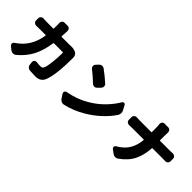

<svg xmlns="http://www.w3.org/2000/svg" viewBox="107 -1774 2786 2786"><g transform="rotate(45 1500.0 -381.0)"><path d="M721.7 -635.7Q731.4 -636.7 741.2 -636.7Q791 -636.7 829.1 -618.2Q851.6 -607.4 863.3 -585Q874 -564.5 874 -540Q874 -192.4 815.4 -44.9Q780.3 41 674.8 41Q626 41 563.5 36.1Q538.1 35.2 520 17.6Q502 0 499 -25.4L494.1 -73.2Q493.2 -76.2 493.2 -78.1Q493.2 -95.7 506.8 -108.4Q519.5 -121.1 537.1 -121.1Q540 -121.1 543.9 -121.1Q588.9 -115.2 623 -115.2Q647.5 -115.2 658.7 -123.5Q669.9 -131.8 677.7 -152.3Q694.3 -189.5 705.1 -290.5Q715.8 -391.6 715.8 -482.4Q715.8 -490.2 709 -490.2H528.3Q521.5 -490.2 519.5 -482.4Q495.1 -311.5 432.1 -192.4Q369.1 -73.2 254.9 20.5Q235.4 35.2 210.9 35.2Q210 35.2 210 35.2Q184.6 35.2 164.1 18.6L113.3 -22.5Q97.7 -35.2 97.7 -52.7Q97.7 -76.2 117.2 -88.9Q174.8 -127 215.8 -169.9Q333 -291 362.3 -482.4Q363.3 -490.2 355.5 -490.2H250Q209 -490.2 167 -488.3Q165 -488.3 164.1 -488.3Q142.6 -488.3 126 -503.9Q109.4 -519.5 109.4 -543V-585Q109.4 -608.4 126 -624Q141.6 -638.7 162.1 -638.7Q164.1 -638.7 166 -637.7Q213.9 -634.8 250 -634.8H367.2Q375 -634.8 375 -642.6Q376 -666 376 -713.9L374 -758.8Q374 -778.3 387.7 -793.9Q403.3 -810.5 425.8 -810.5H488.3Q511.7 -810.5 527.3 -793.9Q541 -778.3 541 -757.8L539.1 -716.8Q537.1 -666 535.2 -642.6Q535.2 -634.8 542 -634.8H695.3Q707 -634.8 721.7 -635.7Z M1179.7 -618.2Q1162.1 -632.8 1160.2 -655.3Q1159.2 -658.2 1159.2 -661.1Q1159.2 -680.7 1173.8 -695.3L1210 -734.4Q1226.6 -752 1251 -754.9Q1254.9 -754.9 1258.8 -754.9Q1278.3 -754.9 1295.9 -742.2Q1393.6 -669.9 1467.8 -601.6Q1485.4 -585 1485.4 -560.5Q1485.4 -537.1 1468.8 -519.5L1424.8 -475.6Q1409.2 -459 1385.7 -459Q1361.3 -459 1344.7 -474.6Q1267.6 -549.8 1179.7 -618.2ZM1260.7 37.1Q1252 39.1 1243.2 39.1Q1226.6 39.1 1210.9 32.2Q1187.5 21.5 1172.9 0L1131.8 -63.5Q1126 -73.2 1126 -83Q1126 -90.8 1129.9 -98.6Q1137.7 -117.2 1158.2 -121.1Q1338.9 -154.3 1474.6 -234.4Q1589.8 -299.8 1681.6 -392.1Q1773.4 -484.4 1830.1 -583Q1839.8 -598.6 1857.4 -599.6Q1857.4 -599.6 1858.4 -599.6Q1876 -599.6 1884.8 -584L1922.9 -513.7Q1935.5 -491.2 1935.5 -464.8Q1935.5 -436.5 1920.9 -414.1Q1858.4 -320.3 1765.1 -234.4Q1671.9 -148.4 1561.5 -84Q1418 1 1260.7 37.1Z M2611.3 -585Q2611.3 -578.1 2618.2 -578.1H2813.5Q2844.7 -578.1 2877.9 -580.1Q2879.9 -580.1 2881.8 -580.1Q2902.3 -580.1 2918 -565.4Q2934.6 -550.8 2934.6 -527.3V-476.6Q2934.6 -453.1 2918 -437.5Q2902.3 -421.9 2879.9 -421.9Q2878.9 -421.9 2877.9 -422.9Q2840.8 -423.8 2811.5 -423.8H2617.2Q2610.4 -423.8 2609.4 -417Q2601.6 -274.4 2548.3 -164.1Q2495.1 -53.7 2369.1 35.2Q2348.6 49.8 2325.2 49.8Q2323.2 49.8 2321.3 49.8Q2295.9 48.8 2274.4 32.2L2215.8 -10.7Q2202.1 -21.5 2202.1 -38.1Q2202.1 -60.5 2221.7 -71.3Q2277.3 -102.5 2318.8 -142.1Q2360.4 -181.6 2384.8 -226.6Q2409.2 -271.5 2422.4 -317.4Q2435.5 -363.3 2440.4 -417Q2441.4 -423.8 2433.6 -423.8H2207Q2174.8 -423.8 2138.7 -421.9Q2136.7 -421.9 2134.8 -421.9Q2114.3 -421.9 2097.7 -436.5Q2081.1 -452.1 2081.1 -475.6V-528.3Q2081.1 -551.8 2097.7 -566.4Q2113.3 -581.1 2133.8 -581.1Q2135.7 -581.1 2138.7 -581.1Q2172.9 -578.1 2203.1 -578.1H2435.5Q2443.4 -578.1 2443.4 -585V-673.8Q2443.4 -709 2438.5 -744.1Q2438.5 -748 2438.5 -752Q2438.5 -769.5 2450.2 -784.2Q2463.9 -800.8 2485.4 -800.8H2562.5Q2585 -800.8 2599.6 -784.2Q2613.3 -768.6 2613.3 -748L2611.3 -672.9Z"/></g></svg>

Font: Gen Jyuu Gothic Heavy
Style: Bold
Weight: 900
Designer: [Source Han Sans]
Ryoko NISHIZUKA  (kana & ideographs); Paul D. Hunt (Latin, Greek & Cyrillic); Wenlong ZHANG  (bopomofo
Version: Version 1.002.20150607